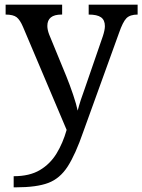

<svg xmlns="http://www.w3.org/2000/svg" viewBox="-20 -556 605 816"><path d="M46.9 240.2H38.1V192.9Q105.5 192.9 149.2 167Q192.9 141.1 220 96.9Q247.1 52.7 263.2 -3.9L78.1 -440.9Q65.4 -471.2 50.8 -482.7Q36.1 -494.1 3.9 -494.1V-536.1H244.1V-494.1H241.2Q181.2 -494.1 181.2 -445.8Q181.2 -429.7 189 -409.2L262.2 -231Q276.9 -194.8 290.8 -153.6Q304.7 -112.3 310.1 -85.9Q321.8 -130.4 339.8 -178.2L417 -401.9Q425.8 -428.7 425.8 -444.8Q425.8 -470.7 409.4 -482.4Q393.1 -494.1 356.9 -494.1V-536.1H564.9V-494.1Q532.7 -494.1 517.3 -478.5Q502 -462.9 485.8 -416L334 3.9Q300.8 100.1 267.8 151.4Q234.9 202.6 185.3 221.4Q135.7 240.2 46.9 240.2Z"/></svg>

Font: Satisar Sharada
Style: Regular
Weight: 400
Designer: Vinodh Rajan & Sunil Mahnoori
Version: 2.2